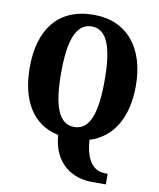

<svg xmlns="http://www.w3.org/2000/svg" viewBox="-101 -804 928 1121"><g transform="rotate(10 362.5 -243.5)"><path d="M521 238H604V175H590C541 175 475 149 465 -2C603 -44 677 -174 677 -358C677 -580 565 -725 364 -725C151 -725 48 -580 48 -359C48 -166 124 -30 280 2C292 171 406 238 521 238ZM363 -60C269 -60 234 -170 234 -358C234 -546 269 -656 364 -656C458 -656 492 -546 492 -358C492 -170 458 -60 363 -60Z"/></g></svg>

Font: Noto Serif Bengali Condensed Black
Style: Regular
Weight: 900
Width: 3
Designer: Juan Bruce, Universal Thirst, Indian Type Foundry and the Monotype Design Team.
Foundry: Monotype Imaging Inc.
Version: Version 2.003